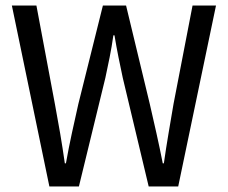

<svg xmlns="http://www.w3.org/2000/svg" viewBox="-20 -676 826 696"><path d="M159 0 23 -656H112L179 -299Q189 -246 198 -193Q207 -140 215 -84H219Q229 -140 240.5 -193Q252 -246 264 -299L353 -656H437L523 -299Q535 -247 547 -193.5Q559 -140 570 -84H574Q582 -140 591 -193Q600 -246 609 -299L678 -656H763L626 0H519L425 -394Q417 -431 409.5 -468.5Q402 -506 395 -548H391Q385 -506 377.5 -468.5Q370 -431 362 -394L266 0Z"/></svg>

Font: Source Sans 3 ExtraLight
Style: Regular
Weight: 400
Version: Version 3.052;hotconv 1.1.0;makeotfexe 2.6.0